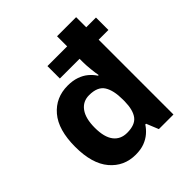

<svg xmlns="http://www.w3.org/2000/svg" viewBox="-205 -905 1060 1060"><g transform="rotate(-45 324.5 -375.0)"><path d="M251 10Q160 10 102.5 -58Q45 -126 45 -257Q45 -390 103 -458Q161 -526 255 -526Q294 -526 324 -515.5Q354 -505 375.5 -487Q397 -469 412 -446H417Q413 -467 409.5 -500.5Q406 -534 406 -559V-584H252V-681H406V-760H555V-681H631V-584H555V0H441L412 -71H406Q392 -49 370.5 -30.5Q349 -12 320 -1Q291 10 251 10ZM303 -109Q365 -109 390 -142Q415 -175 416 -242V-256Q416 -328 391.5 -366.5Q367 -405 301 -405Q252 -405 224 -366.5Q196 -328 196 -255Q196 -182 224 -145.5Q252 -109 303 -109Z"/></g></svg>

Font: Noto Sans Armenian
Style: Regular
Weight: 400
Designer: Monotype Design Team
Foundry: Monotype Imaging Inc.
Version: Version 2.007